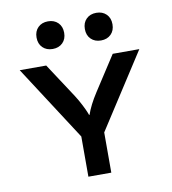

<svg xmlns="http://www.w3.org/2000/svg" viewBox="-78 -753 736 822"><g transform="rotate(-10 290.0 -342.5)"><path d="M240.2 -174.8 29.8 -500H145L243.2 -350.1Q257.3 -328.1 268.8 -305.4Q280.3 -282.7 284.7 -271.5L289.1 -259.8H291Q304.7 -300.3 336.9 -350.1L434.1 -500H549.8L339.8 -174.8V0H240.2ZM351.6 -581.3Q335 -597.7 335 -625Q335 -652.3 351.6 -668.7Q368.2 -685.1 395 -685.1Q421.9 -685.1 438.5 -668.7Q455.1 -652.3 455.1 -625Q455.1 -597.7 438.5 -581.3Q421.9 -564.9 395 -564.9Q368.2 -564.9 351.6 -581.3ZM141.6 -581.3Q125 -597.7 125 -625Q125 -652.3 141.6 -668.7Q158.2 -685.1 185.1 -685.1Q211.9 -685.1 228.5 -668.7Q245.1 -652.3 245.1 -625Q245.1 -597.7 228.5 -581.3Q211.9 -564.9 185.1 -564.9Q158.2 -564.9 141.6 -581.3Z"/></g></svg>

Font: Optician Sans
Style: Regular
Weight: 400
Designer: Fábio Duarte Martins, Simen Schikulski
Version: Version 1.002